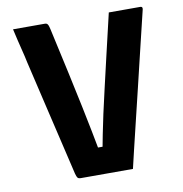

<svg xmlns="http://www.w3.org/2000/svg" viewBox="-79 -774 808 849"><g transform="rotate(-10 325.0 -350.0)"><path d="M178 -700Q183 -700 186.5 -698Q190 -696 192.5 -690.5Q195 -685 198 -672Q225 -551 244 -463Q263 -375 276.5 -310.5Q290 -246 300 -194.5Q310 -143 319 -95L285 -120H365L330 -95Q337 -133 345 -173.5Q353 -214 363.5 -262.5Q374 -311 388.5 -372.5Q403 -434 421.5 -514.5Q440 -595 465 -700Q500 -700 536 -700Q572 -700 607 -700Q609 -700 611.5 -699Q614 -698 615 -695Q616 -692 615 -687Q610 -666 597.5 -614.5Q585 -563 568.5 -494Q552 -425 534 -350Q516 -275 499 -205Q482 -135 469 -80.5Q456 -26 450 0Q387 0 325.5 0Q264 0 217 0Q206 0 202 -4.5Q198 -9 194 -24Q185 -62 174.5 -107Q164 -152 152 -202.5Q140 -253 127 -308.5Q114 -364 100 -423.5Q86 -483 71 -547Q66 -572 59.5 -597Q53 -622 47 -648Q41 -674 35 -700Q71 -700 108 -700Q145 -700 178 -700Z"/></g></svg>

Font: Recursive ExtraBold
Style: Regular
Weight: 800
Version: Version 1.085